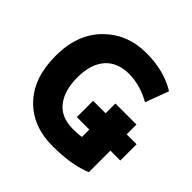

<svg xmlns="http://www.w3.org/2000/svg" viewBox="-192 -903 1109 1109"><g transform="rotate(45 362.5 -348.0)"><path d="M472 -124V-184H370V-317H472V-397H644V-317H725V-184H644V-8Q543 34 389 34Q227 34 130 -67Q33 -168 33 -347Q33 -525 135.5 -627.5Q238 -730 394 -730Q538 -730 641 -666L588 -523Q497 -574 408 -574Q312 -574 261 -515Q210 -456 210 -347Q210 -241 258.5 -180Q307 -119 400 -119Q450 -119 472 -124Z"/></g></svg>

Font: Repo
Style: ExtraBold
Weight: 800
Designer: Stefan Peev
Foundry: Context Ltd
Version: Version 001.000